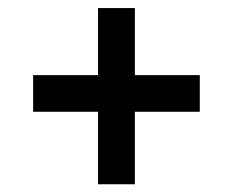

<svg xmlns="http://www.w3.org/2000/svg" viewBox="-20 -488 583 481"><path d="M317.9 -208V-26.4H225.6V-208H63V-299.8H225.6V-467.8H317.9V-299.8H480.5V-208Z"/></svg>

Font: Vazirmatn UI FD Medium
Style: Regular
Weight: 500
Designer: Saber Rastikerdar
Foundry: Saber Rastikerdar
Version: Version 33.003